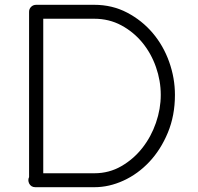

<svg xmlns="http://www.w3.org/2000/svg" viewBox="-20 -779 824 799"><path d="M708 -384Q708 -298 678.5 -227Q649 -156 601.5 -105.5Q554 -55 494 -27.5Q434 0 373 0H127Q109 0 101 -16Q95 -30 101 -42V-730Q101 -742 109.5 -750.5Q118 -759 131 -759H372Q447 -759 509 -726.5Q571 -694 615.5 -641.5Q660 -589 684 -521.5Q708 -454 708 -384ZM649 -384Q649 -443 629 -500Q609 -557 572.5 -601.5Q536 -646 485 -673.5Q434 -701 372 -701H160V-58H373Q434 -58 485 -87.5Q536 -117 572.5 -163.5Q609 -210 629 -268Q649 -326 649 -384Z"/></svg>

Font: Hanken Light
Style: Light
Weight: 300
Designer: Alfredo Marco Pradil
Foundry: Hanken Design Co.
Version: Version 2.06 2014